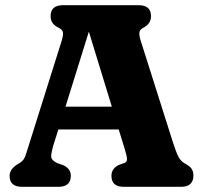

<svg xmlns="http://www.w3.org/2000/svg" viewBox="-20 -720 784 740"><path d="M253 -42.5Q253 0 205 0H64.5Q17 0 17 -42.5Q17 -65.5 43 -84L56 -92Q66.5 -98.5 72.5 -108Q78.5 -117.5 87.5 -149L217.5 -562Q224.5 -585.5 222.5 -595.8Q220.5 -606 204.5 -614Q175 -628 175 -657.5Q175 -700 223 -700H514.5Q562 -700 562 -657.5Q562 -628 531.5 -612.5Q519.5 -606.5 517.5 -596Q515.5 -585.5 522 -564L646 -173Q658.5 -133.5 667.8 -115.8Q677 -98 693.5 -89.5Q712 -79.5 718.8 -69Q725.5 -58.5 725.5 -42.5Q725.5 -23 714 -11.5Q702.5 0 678 0H457Q409.5 0 409.5 -42.5Q409.5 -70.5 438.5 -84.5L460 -92Q470 -96 469.5 -107.5Q469 -119 460.5 -146.5L437.5 -221H205L187.5 -166Q177 -131.5 177.2 -117Q177.5 -102.5 201 -91L223.5 -83.5Q253 -70 253 -42.5ZM232.5 -309H411L322.5 -598Z"/></svg>

Font: Fraunces 72pt SuperSoft
Style: Bold
Weight: 700
Version: Version 1.000;[0bf87f6ff]